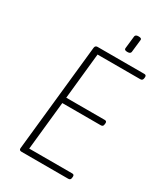

<svg xmlns="http://www.w3.org/2000/svg" viewBox="-210 -952 906 1043"><g transform="rotate(30 243.0 -430.5)"><path d="M104 0Q87 0 89 -15L160 -685Q162 -700 176 -700H470Q483 -700 482 -686L481 -678Q479 -664 465 -664H197L167 -376H409Q422 -376 421 -362L420 -354Q419 -340 404 -340H163L131 -36H401Q414 -36 413 -22L412 -14Q411 0 396 0ZM330 -757Q310 -757 311 -769L320 -849Q321 -854 325.5 -857.5Q330 -861 341 -861Q362 -861 360 -849L351 -769Q350 -764 345.5 -760.5Q341 -757 330 -757Z"/></g></svg>

Font: Asap Semi Condensed Semi Condensed Thin
Style: Italic
Weight: 100
Width: 4
Italic angle: -6°
Designer: Pablo Cosgaya
Foundry: Omnibus-Type
Version: Version 3.001; ttfautohint (v1.8.4.7-5d5b)